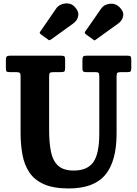

<svg xmlns="http://www.w3.org/2000/svg" viewBox="-20 -1072 792 1110"><path d="M530 -655H479Q465 -655 460.8 -659.5Q456.5 -664 456.5 -677.5V-722Q456.5 -738.5 460.2 -744.2Q464 -750 480.5 -750H716Q730 -750 734.5 -746Q739 -742 739 -727V-678Q739 -662.5 734.5 -658.8Q730 -655 716.5 -655H680.5Q663.5 -655 658.8 -651Q654 -647 654 -630V-300Q654 -139 588.2 -60.8Q522.5 17.5 377.5 17.5Q289 17.5 234 -7Q179 -31.5 149.8 -75.2Q120.5 -119 109.8 -177.8Q99 -236.5 99 -305V-632Q99 -648 93.2 -651.5Q87.5 -655 73 -655H37.5Q22 -655 18 -659Q14 -663 14 -678.5V-725.5Q14 -740.5 18.8 -745.2Q23.5 -750 38 -750H334.5Q347 -750 351.8 -746.2Q356.5 -742.5 356.5 -729V-678.5Q356.5 -663.5 352 -659.2Q347.5 -655 332 -655H290.5Q272 -655 268 -650.2Q264 -645.5 264 -627.5V-320Q264 -246.5 274.8 -194.2Q285.5 -142 316.2 -114Q347 -86 406.5 -86Q484.5 -86 519.2 -134.2Q554 -182.5 554 -300V-631Q554 -647 549.5 -651Q545 -655 530 -655ZM255 -845.5 216 -873.5Q209 -879.5 209.8 -883.8Q210.5 -888 216.5 -894.5L304.5 -1022.5Q315 -1038 334.2 -1046Q353.5 -1054 374.5 -1051.8Q395.5 -1049.5 411 -1033.5Q436.5 -1007.5 432.2 -981Q428 -954.5 404.5 -937L279 -846.5Q270.5 -840.5 266.5 -839.5Q262.5 -838.5 255 -845.5ZM517 -844.5 477.5 -873Q470.5 -879 469.8 -882.8Q469 -886.5 475 -893L565 -1022.5Q580.5 -1045.5 613.2 -1050Q646 -1054.5 670 -1031.5Q697 -1005 692.2 -979.5Q687.5 -954 665 -937L533.5 -842.5Q527.5 -838 524.8 -838.8Q522 -839.5 517 -844.5Z"/></svg>

Font: Besley* Narrow
Style: Bold
Weight: 700
Width: 4
Designer: Owen Earl
Foundry: indestructible type*
Version: Version 3.000; ttfautohint (v1.8.3)